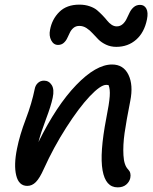

<svg xmlns="http://www.w3.org/2000/svg" viewBox="-20 -788 658 824"><path d="M229 -595.2Q210 -595.2 199.7 -615Q189.5 -634.8 194.8 -660.2Q203.1 -705.6 234.6 -736.8Q266.1 -768.1 320.8 -768.1Q344.7 -768.1 364.7 -761.2Q384.8 -754.4 397 -743.9Q409.2 -733.4 420.7 -721.4Q432.1 -709.5 440.4 -699Q448.7 -688.5 459.2 -681.6Q469.7 -674.8 481 -674.8Q495.6 -674.8 506.3 -684.3Q517.1 -693.8 523.4 -707.3Q529.8 -720.7 536.4 -734.4Q543 -748 554.2 -757.6Q565.4 -767.1 581.1 -767.1Q599.6 -767.1 608.2 -750.7Q616.7 -734.4 610.8 -705.1Q599.6 -648.9 564.5 -617.9Q529.3 -586.9 479 -586.9Q455.1 -586.9 435.3 -596.2Q415.5 -605.5 402.3 -618.7Q389.2 -631.8 377.4 -645Q365.7 -658.2 351.3 -667.5Q336.9 -676.8 320.8 -676.8Q305.7 -676.8 295.7 -668.5Q285.6 -660.2 279.8 -647.9Q273.9 -635.7 268.3 -623.8Q262.7 -611.8 252.9 -603.5Q243.2 -595.2 229 -595.2ZM484.9 16.1Q433.1 16.1 420.2 -56.9Q407.2 -129.9 436 -279.8Q448.7 -343.3 450.9 -374.8Q453.1 -406.2 445.8 -422.9Q442.9 -423.8 436 -423.8Q411.6 -423.8 365.2 -374.8Q318.8 -325.7 264.4 -240.7Q210 -155.8 168 -63Q150.4 -23.4 134 -6.8Q117.7 9.8 97.2 9.8Q60.5 9.8 49.6 -35.2Q38.6 -80.1 53.2 -150.9Q64.5 -208 90.6 -276.6Q116.7 -345.2 128.9 -405.8Q131.8 -421.9 142.6 -431.9Q153.3 -441.9 168.9 -441.9Q189.9 -441.9 201.9 -423.1Q213.9 -404.3 206.1 -368.2Q199.2 -334.5 177.2 -276.4Q155.3 -218.3 145 -178.2Q222.2 -335 307.1 -423.1Q392.1 -511.2 460.9 -511.2Q509.8 -511.2 531.2 -467.3Q552.7 -423.3 539.1 -355Q522 -268.6 514.6 -216.6Q507.3 -164.6 509.8 -121.6Q512.2 -78.6 529.8 -61Q543.9 -46.9 539.1 -23.9Q535.6 -7.8 521.7 4.2Q507.8 16.1 484.9 16.1Z"/></svg>

Font: Shantell Sans Irregular
Style: Italic
Weight: 400
Italic angle: -11.31°
Designer: Stephen Nixon, Anya Danilova, Shantell Martin
Foundry: Arrow Type
Version: Version 1.006;[9816181b4]